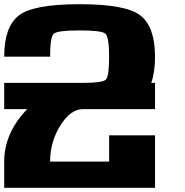

<svg xmlns="http://www.w3.org/2000/svg" viewBox="-20 -895 884 915"><path d="M718.8 0H0V-125Q0 -265.6 117.2 -382.8Q234.4 -500 375 -500Q468.8 -500 484.4 -515.6Q500 -531.2 500 -625Q500 -718.8 482.4 -734.4Q464.8 -750 359.4 -750Q253.9 -750 236.3 -734.4Q218.8 -718.8 218.8 -625H0Q0 -765.6 68.4 -820.3Q136.7 -875 359.4 -875Q582 -875 650.4 -820.3Q718.8 -765.6 718.8 -625Q718.8 -478.5 649.4 -426.8Q580.1 -375 375 -375Q316.4 -375 267.6 -296.9Q218.8 -218.8 218.8 -125H500V-250H718.8ZM718.8 -500V-375H0V-500Z"/></svg>

Font: CraftyPE
Style: Regular
Weight: 400
Designer: Erek Butcher
Foundry: Haunted Coop
Version: Version 0.018;April 4, 2024;FontCreator 15.0.0.2962 64-bit